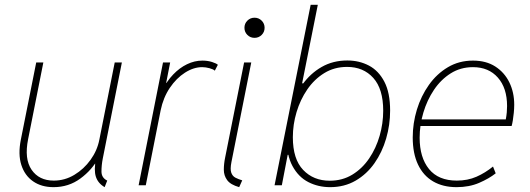

<svg xmlns="http://www.w3.org/2000/svg" viewBox="-20 -772 2207 800"><path d="M203.1 7.8Q152.8 7.8 117.9 -16.4Q83 -40.5 68.8 -85Q54.7 -129.4 66.9 -190.4L130.9 -511.7H160.6L97.2 -192.4Q80.6 -109.9 111.6 -64.7Q142.6 -19.5 204.1 -19.5Q250 -19.5 289.8 -43.5Q329.6 -67.4 357.4 -106.2Q385.3 -145 394 -190.4L458 -511.7H487.8L408.2 -111.3Q402.8 -83.5 402.8 -57.4Q402.8 -31.2 426.8 -19.5L416 7.8Q388.2 -8.3 379.4 -35.9Q370.6 -63.5 379.9 -109.4L387.7 -89.8H365.2L390.6 -114.3Q363.8 -64 314.9 -28.1Q266.1 7.8 203.1 7.8Z M557.6 0 659.2 -511.7H689L672.4 -426.8H679.7L657.2 -397.5Q675.3 -434.1 701.7 -461.7Q728 -489.3 759.3 -504.4Q790.5 -519.5 823.2 -519.5Q845.2 -519.5 863.5 -513.7Q881.8 -507.8 887.7 -502L875 -477.5Q869.1 -483.4 853 -487.8Q836.9 -492.2 822.3 -492.2Q786.6 -492.2 750.7 -469.2Q714.8 -446.3 687.5 -405.8Q660.2 -365.2 649.4 -312.5L587.4 0Z M976.6 7.8Q940.4 -2.4 926.5 -21.5Q912.6 -40.5 912.6 -64.7Q912.6 -88.9 918 -115.2L997.1 -511.7H1026.9L944.3 -96.7Q938.5 -66.9 943.6 -52.5Q948.7 -38.1 960.9 -31.7Q973.1 -25.4 989.3 -20.5ZM1040.5 -614.3Q1022.9 -614.3 1010.7 -626.5Q998.5 -638.7 998.5 -656.2Q998.5 -673.8 1010.7 -686Q1022.9 -698.2 1040.5 -698.2Q1058.1 -698.2 1070.3 -686Q1082.5 -673.8 1082.5 -656.2Q1082.5 -638.7 1070.3 -626.5Q1058.1 -614.3 1040.5 -614.3Z M1124 0 1274.4 -752H1304.2L1238.8 -424.8H1253.9L1222.7 -372.1L1184.6 -179.7L1195.3 -127H1178.7L1154.3 0ZM1355.5 7.8Q1306.2 7.8 1264.9 -13.2Q1223.6 -34.2 1198.7 -80.1Q1173.8 -126 1173.8 -200.7Q1173.8 -260.3 1190.7 -317.1Q1207.5 -374 1240.2 -419.9Q1272.9 -465.8 1320.1 -492.9Q1367.2 -520 1427.2 -520Q1476.6 -520 1517.1 -498.8Q1557.6 -477.5 1581.5 -431.6Q1605.5 -385.7 1605.5 -311Q1605.5 -251.5 1588.9 -194.6Q1572.3 -137.7 1540.3 -92Q1508.3 -46.4 1461.7 -19.3Q1415 7.8 1355.5 7.8ZM1354 -19Q1406.7 -19 1448.2 -44.4Q1489.7 -69.8 1518.3 -112.1Q1546.9 -154.3 1561.8 -206.1Q1576.7 -257.8 1576.7 -310.5Q1576.7 -401.4 1535.4 -447.3Q1494.1 -493.2 1426.3 -493.2Q1373 -493.2 1331.3 -467.5Q1289.6 -441.9 1260.3 -399.2Q1231 -356.4 1215.6 -304.7Q1200.2 -252.9 1200.2 -200.2Q1200.2 -108.9 1243.2 -64Q1286.1 -19 1354 -19Z M1882.3 7.8Q1825.7 7.8 1784.7 -16.1Q1743.7 -40 1721.7 -86.4Q1699.7 -132.8 1699.7 -199.2Q1699.7 -258.3 1717 -315.2Q1734.4 -372.1 1767.1 -418.2Q1799.8 -464.4 1846.2 -491.9Q1892.6 -519.5 1950.7 -519.5Q2005.4 -519.5 2043.7 -494.9Q2082 -470.2 2102.3 -428.7Q2122.6 -387.2 2122.6 -335.4Q2122.6 -319.3 2120.8 -301.8Q2119.1 -284.2 2116.7 -269.8Q2114.3 -255.4 2111.8 -247.1H1725.1L1731 -274.4H2087.4Q2090.3 -289.6 2091.6 -303.7Q2092.8 -317.9 2092.8 -330.1Q2092.8 -405.3 2054.4 -448.7Q2016.1 -492.2 1950.7 -492.2Q1898.9 -492.2 1857.9 -466.3Q1816.9 -440.4 1788.1 -397.5Q1759.3 -354.5 1743.9 -302.5Q1728.5 -250.5 1728.5 -198.2Q1728.5 -115.7 1767.6 -67.6Q1806.6 -19.5 1883.3 -19.5Q1928.7 -19.5 1965.3 -35.6Q2002 -51.8 2034.2 -78.1L2045.4 -49.8Q2017.6 -27.8 1976.3 -10Q1935.1 7.8 1882.3 7.8Z"/></svg>

Font: Reddit Sans ExtraLight
Style: Italic
Weight: 250
Italic angle: -11.25°
Designer: Stephen Hutchings
Version: Version 1.013